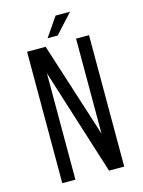

<svg xmlns="http://www.w3.org/2000/svg" viewBox="-125 -915 736 988"><g transform="rotate(-15 243.0 -421.0)"><path d="M348 -842 255 -740H201L271 -842ZM151 0H81V-700H180L342 -194V-700H411V0H330L151 -567Z"/></g></svg>

Font: Bebas Neue Regular
Style: Regular
Weight: 400
Designer: Ryoichi Tsunekawa & LGV (GE)
Foundry: Free Software Foundation, Inc.
Version: Version 1.003 August 13, 2016